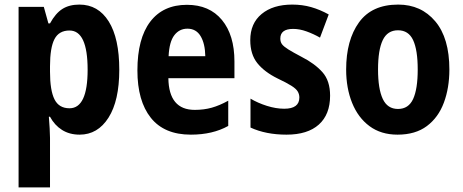

<svg xmlns="http://www.w3.org/2000/svg" viewBox="-20 -577 2019 837"><path d="M326 -557Q408 -557 454 -483.5Q500 -410 500 -273Q500 -138 453 -64Q406 10 327 10Q283 10 250.5 -10.5Q218 -31 198 -68H193Q195 -41 196.5 -17.5Q198 6 198 24V240H61V-547H171L191 -475H198Q222 -519 252 -538Q282 -557 326 -557ZM283 -444Q237 -444 217.5 -406.5Q198 -369 198 -288V-264Q198 -183 217.5 -144Q237 -105 283 -105Q362 -105 362 -273Q362 -444 283 -444Z M795 -556Q893 -556 947.5 -490Q1002 -424 1002 -309V-236H714Q716 -98 829 -98Q869 -98 903 -107.5Q937 -117 975 -138V-28Q907 10 812 10Q696 10 637.5 -63.5Q579 -137 579 -270Q579 -409 635 -482.5Q691 -556 795 -556ZM797 -452Q762 -452 740 -423.5Q718 -395 715 -332H875Q874 -387 854.5 -419.5Q835 -452 797 -452Z M1419 -160Q1419 -78 1370 -34Q1321 10 1229 10Q1139 10 1072 -21V-147Q1104 -128 1143.5 -115.5Q1183 -103 1219 -103Q1285 -103 1285 -152Q1285 -166 1278 -178Q1271 -190 1250.5 -203Q1230 -216 1190 -235Q1133 -263 1102 -301.5Q1071 -340 1071 -402Q1071 -475 1120.5 -516Q1170 -557 1254 -557Q1298 -557 1336.5 -546Q1375 -535 1413 -514L1375 -413Q1347 -429 1316.5 -440Q1286 -451 1258 -451Q1202 -451 1202 -409Q1202 -394 1209.5 -384Q1217 -374 1237 -361.5Q1257 -349 1295 -329Q1352 -300 1385.5 -262.5Q1419 -225 1419 -160Z M1939 -274Q1939 -194 1915 -129.5Q1891 -65 1841 -27.5Q1791 10 1713 10Q1641 10 1591 -27Q1541 -64 1515 -128.5Q1489 -193 1489 -274Q1489 -402 1545 -479.5Q1601 -557 1716 -557Q1816 -557 1877.5 -484Q1939 -411 1939 -274ZM1628 -274Q1628 -190 1648.5 -146Q1669 -102 1715 -102Q1761 -102 1781 -145.5Q1801 -189 1801 -274Q1801 -359 1781 -402Q1761 -445 1715 -445Q1669 -445 1648.5 -402Q1628 -359 1628 -274Z"/></svg>

Font: Noto Sans Myanmar UI Condensed
Style: Bold
Weight: 700
Width: 3
Designer: Monotype Design Team
Foundry: Monotype Imaging Inc.
Version: Version 2.103; ttfautohint (v1.8.4.7-5d5b)